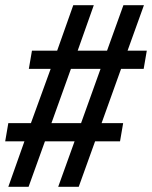

<svg xmlns="http://www.w3.org/2000/svg" viewBox="-38 -737 585 739"><path d="M-6 -18 56 -193H-18L-6 -263H81L157 -472H73L85 -542H182L244 -717H323L261 -542H374L437 -717H516L453 -542H527L515 -472H428L353 -263H436L424 -193H328L265 -18H186L249 -193H135L72 -18ZM274 -263 349 -472H235L160 -263Z"/></svg>

Font: iosevka_custom_sans_ss08
Style: Italic
Weight: 400
Italic angle: -10°
Designer: Belleve Invis
Foundry: Belleve Invis
Version: Version 10.3.0; ttfautohint (v1.8.3)